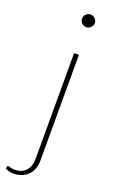

<svg xmlns="http://www.w3.org/2000/svg" viewBox="-202 -747 587 973"><g transform="rotate(20 91.5 -260.0)"><path d="M120 -493V77Q120 100.5 113 120.5Q106 140.5 92.2 155Q78.5 169.5 58.8 177.8Q39 186 13.5 186Q-0.5 186 -10.8 183.2Q-21 180.5 -31 175.5L-28.5 163Q-27 159 -24.5 158.8Q-22 158.5 -17.5 160Q-13 161.5 -6.2 163.5Q0.5 165.5 10.5 165.5Q52 165.5 73 141.5Q94 117.5 94 77V-493ZM141 -671Q141 -664 138 -658Q135 -652 130.2 -647.2Q125.5 -642.5 119.2 -639.8Q113 -637 106.5 -637Q92.5 -637 82.2 -647.2Q72 -657.5 72 -671Q72 -685 82.2 -695.2Q92.5 -705.5 106.5 -705.5Q113 -705.5 119.2 -702.8Q125.5 -700 130.2 -695.2Q135 -690.5 138 -684.2Q141 -678 141 -671Z"/></g></svg>

Font: Lato 2
Style: Regular
Weight: 200
Designer: Lukasz Dziedzic with Adam Twardoch and Botio Nikoltchev
Foundry: tyPoland Lukasz Dziedzic
Version: Version 2.015; 2015-08-06; http://www.latofonts.com/